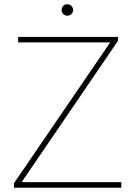

<svg xmlns="http://www.w3.org/2000/svg" viewBox="-20 -885 638 905"><path d="M551.8 -26.4V0H45.9V-21.5L499.5 -685.1H65.4V-710.9H536.1V-692.4L82 -26.4ZM270.5 -837.9Q270.5 -849.1 278.3 -857.2Q286.1 -865.2 297.4 -865.2Q308.6 -865.2 316.7 -857.2Q324.7 -849.1 324.7 -837.9Q324.7 -826.7 316.7 -818.8Q308.6 -811 297.4 -811Q286.1 -811 278.3 -818.8Q270.5 -826.7 270.5 -837.9Z"/></svg>

Font: Vazirmatn RD FD Thin
Style: Regular
Weight: 100
Designer: Saber Rastikerdar
Foundry: Saber Rastikerdar
Version: Version 33.003